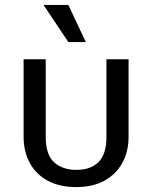

<svg xmlns="http://www.w3.org/2000/svg" viewBox="-20 -741 620 781"><path d="M166 -500V-184Q166 -112 200 -81Q234 -50 291 -50Q349 -50 381 -82Q413 -114 413 -184V-500H503V-185Q503 -125 478 -79Q453 -33 405.5 -6.5Q358 20 290 20Q223 20 175 -5.5Q127 -31 101.5 -77.5Q76 -124 76 -185V-500ZM157 -721H258L329 -570H258Z"/></svg>

Font: Moderustic
Style: Regular
Weight: 400
Designer: Tural Alisoy
Foundry: TAFT Foundry
Version: Version 2.120